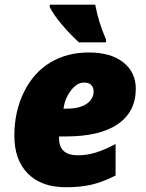

<svg xmlns="http://www.w3.org/2000/svg" viewBox="-20 -786 619 816"><path d="M259.8 9.8Q156.2 9.8 98.6 -48.1Q41 -106 41 -209Q41 -312 81.8 -394.8Q122.6 -477.5 193.6 -520.3Q264.6 -563 357.9 -563Q450.7 -563 503.9 -521Q557.1 -479 557.1 -409.2Q557.1 -311 480.7 -258.5Q404.3 -206.1 259.8 -206.1H231V-198.2Q231 -126 311 -126Q349.6 -126 386.7 -137.5Q423.8 -148.9 471.2 -173.8V-40Q416.5 -12.2 369.1 -1.2Q321.8 9.8 259.8 9.8ZM336.9 -435.1Q307.1 -435.1 281.2 -401.1Q255.4 -367.2 250 -324.2H264.2Q317.4 -324.2 347.7 -344.5Q377.9 -364.7 377.9 -397.9Q377.9 -413.6 368.2 -424.3Q358.4 -435.1 336.9 -435.1ZM430.7 -606H315.4Q275.4 -642.6 241.2 -683.6Q207 -724.6 191.4 -755.9V-766.1H384.8Q398.9 -689.5 430.7 -618.2Z"/></svg>

Font: Open Sans Extrabold
Style: Italic
Weight: 800
Italic angle: -12°
Foundry: Ascender Corporation
Version: Version 1.10